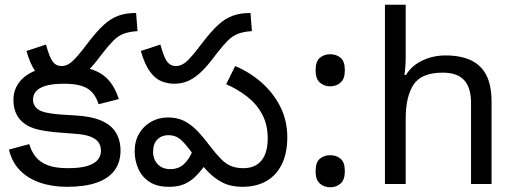

<svg xmlns="http://www.w3.org/2000/svg" viewBox="-20 -780 2185 814"><path d="M234 -425Q205 -425 178.5 -436Q152 -447 130 -477.5Q108 -508 92 -564L175 -591Q190 -536 204 -518Q218 -500 240 -500Q260 -500 277.5 -512.5Q295 -525 327 -565L358 -605Q392 -649 420.5 -675Q449 -701 481 -713Q513 -725 557 -725L563 -648Q528 -646 504.5 -637Q481 -628 461.5 -608.5Q442 -589 416 -556L393 -526Q365 -490 340 -468Q315 -446 289.5 -435.5Q264 -425 234 -425ZM264 12Q200 12 148.5 -6Q97 -24 63.5 -59Q30 -94 18 -146L104 -169Q113 -138 131.5 -115Q150 -92 182.5 -79.5Q215 -67 267 -67Q320 -67 350.5 -76.5Q381 -86 394.5 -102.5Q408 -119 408 -141Q408 -161 398 -176Q388 -191 364 -200.5Q340 -210 297 -213L232 -218Q180 -222 142.5 -230.5Q105 -239 81 -258Q60 -274 48.5 -298.5Q37 -323 37 -357Q37 -398 61 -430.5Q85 -463 132.5 -481.5Q180 -500 252 -500Q318 -500 362.5 -487.5Q407 -475 436.5 -444.5Q466 -414 484 -360L398 -338Q389 -367 372.5 -386.5Q356 -406 327 -415.5Q298 -425 252 -425Q202 -425 173 -416Q144 -407 132 -392Q120 -377 120 -358Q120 -331 142.5 -315.5Q165 -300 231 -295L308 -290Q360 -286 392.5 -275Q425 -264 446 -247Q469 -228 480 -201Q491 -174 491 -142Q491 -92 465.5 -57.5Q440 -23 389.5 -5.5Q339 12 264 12Z M719 -425Q690 -425 663.5 -436Q637 -447 615 -477.5Q593 -508 577 -564L660 -591Q675 -536 689 -518Q703 -500 725 -500Q745 -500 762.5 -512.5Q780 -525 812 -565L843 -605Q877 -649 905.5 -675Q934 -701 966 -713Q998 -725 1042 -725L1048 -648Q1013 -646 989.5 -637Q966 -628 946.5 -608.5Q927 -589 901 -556L878 -526Q850 -490 825 -468Q800 -446 774.5 -435.5Q749 -425 719 -425ZM1007 12Q959 12 923.5 -6Q888 -24 858 -56Q828 -88 795 -131Q766 -171 745 -189Q724 -207 694 -207Q666 -207 647.5 -189Q629 -171 629 -136Q629 -105 648.5 -84Q668 -63 702 -63Q736 -63 758.5 -83Q781 -103 797 -141L850 -81Q831 -54 810 -33Q789 -12 762.5 0Q736 12 697 12Q644 12 612 -10Q580 -32 565.5 -66.5Q551 -101 551 -138Q551 -182 570 -214Q589 -246 621 -264Q653 -282 692 -282Q728 -282 756 -269.5Q784 -257 811 -230.5Q838 -204 870 -161Q897 -126 918 -105Q939 -84 961 -75.5Q983 -67 1012 -67Q1062 -67 1088.5 -99.5Q1115 -132 1115 -193Q1115 -251 1092 -294.5Q1069 -338 1029 -369.5Q989 -401 939 -423L977 -500Q1039 -474 1089 -430Q1139 -386 1168.5 -327.5Q1198 -269 1198 -198Q1198 -132 1175.5 -85Q1153 -38 1110.5 -13Q1068 12 1007 12Z M1380 -414Q1354 -414 1336 -430Q1318 -446 1318 -482Q1318 -520 1336 -535Q1354 -550 1380 -550Q1406 -550 1424 -535Q1442 -520 1442 -482Q1442 -446 1424 -430Q1406 -414 1380 -414ZM1380 14Q1354 14 1336 -2Q1318 -18 1318 -54Q1318 -92 1336 -107Q1354 -122 1380 -122Q1406 -122 1424 -107Q1442 -92 1442 -54Q1442 -18 1424 -2Q1406 14 1380 14Z M1700 -537Q1700 -518 1698.5 -498Q1697 -478 1695 -462H1701Q1718 -490 1744 -508Q1770 -526 1802 -535.5Q1834 -545 1868 -545Q1933 -545 1976.5 -524.5Q2020 -504 2042 -461Q2064 -418 2064 -349V0H1977V-343Q1977 -408 1948 -440Q1919 -472 1857 -472Q1767 -472 1733.5 -421.5Q1700 -371 1700 -277V0H1612V-760H1700Z"/></svg>

Font: hexltelugu05
Style: Book
Weight: 400
Designer: Jelle Bosma - Monotype Design Team
Foundry: Monotype Imaging Inc.
Version: Version 2.003